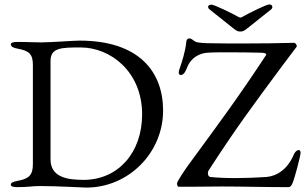

<svg xmlns="http://www.w3.org/2000/svg" viewBox="-20 -843 1397 870"><path d="M938 -822C929 -822 923 -818 923 -812C923 -808 925 -804 930 -800L1028 -722C1048 -706 1054 -700 1069 -700C1084 -700 1090 -706 1110 -722L1208 -800C1213 -804 1214 -808 1214 -812C1214 -818 1209 -823 1200 -823C1187 -823 1105 -782 1079 -767C1070 -762 1068 -762 1059 -767C1033 -782 951 -822 938 -822ZM985 2C1074 2 1173 5 1287 5C1297 5 1301 -4 1305 -12C1316 -36 1342 -139 1342 -150C1342 -159 1339 -163 1333 -163C1323 -163 1314 -150 1311 -142C1283 -76 1235 -45 1187 -41C1140 -38 1091 -36 1046 -36C1002 -36 962 -38 933 -41C926 -42 922 -50 922 -58C922 -62 923 -67 925 -70C1049 -262 1125 -364 1263 -550L1324 -631C1328 -636 1319 -649 1313 -649C1239 -647 1165 -646 1082 -646C1037 -646 989 -646 937 -647C908 -647 872 -649 864 -655C854 -663 844 -669 839 -669C834 -669 825 -667 824 -652C820 -610 804 -562 797 -541C794 -533 790 -522 790 -514C790 -508 793 -503 799 -503C814 -503 822 -523 827 -535C845 -584 887 -602 919 -604C944 -606 982 -606 1021 -606C1074 -606 1131 -605 1167 -604C1182 -603 1186 -600 1186 -596C1186 -593 1184 -591 1182 -588C1055 -395 976 -290 840 -104C817 -73 782 -21 782 -11C782 -11 783 3 789 3H866C904 3 945 2 985 2ZM209 -121V-567C209 -627 258 -628 345 -628C482 -628 624 -517 624 -325C624 -151 515 -28 359 -28C284 -28 209 -40 209 -121ZM371 7C562 7 719 -150 719 -342C719 -517 611 -659 340 -659C313 -659 212 -651 169 -651H162C121 -651 112 -653 58 -653C41 -653 29 -650 29 -642C29 -633 39 -626 62 -622C112 -613 129 -597 129 -549V-99C129 -51 112 -33 62 -24C39 -20 29 -15 29 -6C29 2 41 5 58 5C111 5 123 0 163 0C242 0 351 7 371 7Z"/></svg>

Font: EB Garamond 12
Style: Regular
Weight: 400
Version: Version 0.016+